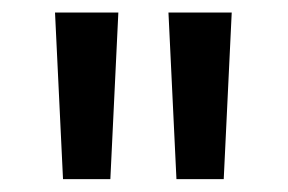

<svg xmlns="http://www.w3.org/2000/svg" viewBox="-20 -767 457 305"><path d="M67.4 -747.1H168L155.3 -482.4H80.1ZM247.6 -747.1H348.1L335.4 -482.4H260.3Z"/></svg>

Font: Inder
Style: Regular
Weight: 400
Designer: Irina Smirnova
Foundry: Irina Smirnova
Version: Version 1.001